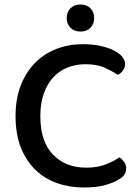

<svg xmlns="http://www.w3.org/2000/svg" viewBox="-20 -818 623 852"><path d="M535 -535Q535 -518 525.5 -505Q516 -492 503 -486Q477 -503 443.5 -518Q410 -533 359 -533Q315 -533 278.5 -518Q242 -503 215.5 -474Q189 -445 174 -402Q159 -359 159 -303Q159 -190 215 -132Q271 -74 363 -74Q412 -74 448 -88Q484 -102 510 -120Q521 -113 530.5 -100Q540 -87 540 -70Q540 -56 532.5 -44Q525 -32 508 -22Q486 -8 448 3Q410 14 352 14Q288 14 233 -5.5Q178 -25 137 -64.5Q96 -104 72.5 -163.5Q49 -223 49 -303Q49 -381 73 -441Q97 -501 137.5 -541Q178 -581 232 -601.5Q286 -622 347 -622Q390 -622 424.5 -614.5Q459 -607 483.5 -595Q508 -583 521.5 -567Q535 -551 535 -535ZM398 -738Q398 -712 381.5 -695Q365 -678 337 -678Q309 -678 292.5 -695Q276 -712 276 -738Q276 -764 292.5 -781Q309 -798 337 -798Q365 -798 381.5 -781Q398 -764 398 -738Z"/></svg>

Font: Baloo Da 2 Medium
Style: Regular
Weight: 500
Designer: Noopur Datye, Sulekha Rajkumar and Ek Type
Foundry: Ek Type
Version: Version 1.640;hotconv 1.0.111;makeotfexe 2.5.65597; ttfautoh